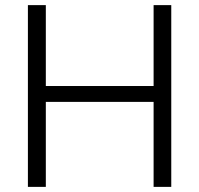

<svg xmlns="http://www.w3.org/2000/svg" viewBox="-20 -730 778 750"><path d="M580 -710V-394H159V-710H89V0H159V-332H580V0H649V-710Z"/></svg>

Font: Raleway Reg
Style: Regular
Weight: 400
Designer: Matt McInerney, Pablo Impallari, Rodrigo Fuenzalida
Foundry: Matt McInerney, Pablo Impallari, Rodrigo Fuenzalida
Version: Version 3.00 July 28, 2015